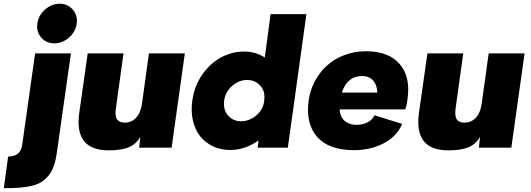

<svg xmlns="http://www.w3.org/2000/svg" viewBox="-89 -783 2813 1018"><path d="M212.9 22.9Q207 65.4 196.5 96.2Q186 127 168.2 148.2Q150.4 169.4 129.4 182.6Q108.4 195.8 76.4 202.9Q44.4 210 11.5 212.4Q-21.5 214.8 -68.8 214.8L-45.9 46.9Q-13.2 46.9 5.4 32Q23.9 17.1 28.8 -16.1L97.2 -500H287.1ZM228 -763.2Q270 -763.2 296.9 -732.2Q323.7 -701.2 317.9 -658.2Q312 -615.2 277.1 -584.2Q242.2 -553.2 199.2 -553.2Q155.8 -553.2 129.4 -584.2Q103 -615.2 108.9 -658.2Q114.7 -701.2 149.4 -732.2Q184.1 -763.2 228 -763.2Z M486.8 14.2Q303.7 14.2 331.1 -184.1L376 -500H565.9L525.9 -211.9Q519.5 -168.5 531.2 -150.6Q543 -132.8 572.8 -132.8Q607.9 -132.8 632.6 -158.7Q657.2 -184.6 664.1 -235.8L700.7 -500H891.1L820.8 0H648.9L654.8 -57.1Q632.8 -18.6 593.5 -2.2Q554.2 14.2 486.8 14.2Z M1535.6 -708 1463.9 -191.9 1437 0H1276.9L1281.7 -38.1Q1210 12.2 1130.9 12.2Q1083 12.2 1042.7 -6.1Q1002.4 -24.4 974.6 -57.6Q946.8 -90.8 934.6 -140.6Q922.4 -190.4 930.7 -249Q941.4 -327.6 983.9 -388.2Q1026.4 -448.7 1084.2 -479.2Q1142.1 -509.8 1204.6 -509.8Q1266.1 -509.8 1314.9 -478L1345.7 -708ZM1099.6 -250Q1093.3 -202.6 1119.6 -171.4Q1146 -140.1 1189 -140.1Q1232.9 -140.1 1269.3 -170.7Q1305.7 -201.2 1312 -248V-251Q1318.4 -298.8 1291 -328.9Q1263.7 -358.9 1220.7 -358.9Q1177.7 -358.9 1141.8 -327.6Q1106 -296.4 1099.6 -250Z M1787.6 13.2Q1654.8 13.2 1592.8 -57.1Q1530.8 -127.4 1547.4 -250Q1555.2 -304.7 1580.3 -352.1Q1605.5 -399.4 1644 -434.8Q1682.6 -470.2 1736.3 -490.7Q1790 -511.2 1851.6 -511.2Q1971.7 -511.2 2030 -443.6Q2088.4 -376 2071.8 -259.8Q2068.4 -227.1 2059.6 -203.1H1711.4Q1714.8 -161.6 1739 -141.4Q1763.2 -121.1 1800.8 -121.1Q1834 -121.1 1860.1 -134.5Q1886.2 -147.9 1896.5 -171.9L2043.5 -126Q2015.1 -59.6 1945.3 -23.2Q1875.5 13.2 1787.6 13.2ZM1723.6 -292H1911.6Q1910.2 -334 1888.7 -356.9Q1867.2 -379.9 1831.5 -379.9Q1752 -379.9 1723.6 -292Z M2288.1 14.2Q2105 14.2 2132.3 -184.1L2177.2 -500H2367.2L2327.1 -211.9Q2320.8 -168.5 2332.5 -150.6Q2344.2 -132.8 2374 -132.8Q2409.2 -132.8 2433.8 -158.7Q2458.5 -184.6 2465.3 -235.8L2502 -500H2692.4L2622.1 0H2450.2L2456.1 -57.1Q2434.1 -18.6 2394.8 -2.2Q2355.5 14.2 2288.1 14.2Z"/></svg>

Font: Human Sans Black
Style: Italic
Weight: 800
Italic angle: -8°
Designer: Tim Radville
Foundry: Continuum
Version: Version 1.000;FEAKit 1.0